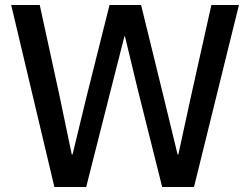

<svg xmlns="http://www.w3.org/2000/svg" viewBox="-20 -753 1008 773"><path d="M327 0H199L25 -733H140L219 -370L269 -131H272L330 -370L421 -733H548L637 -370L695 -131H698L750 -370L831 -733H942L761 0H633L536 -387L483 -607H481L425 -387Z"/></svg>

Font: IBM Plex Sans JP Medium
Style: Regular
Weight: 500
Designer: Mike Abbink; Paul van der Laan; Pieter van Rosmalen; Wujin Sim; Yejin Wi; Jinhee Kim; Boomi Park; Yona Kim; Kichan Ma
Foundry: Sandoll Inc.
Version: Version 1.001